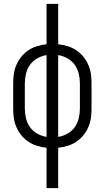

<svg xmlns="http://www.w3.org/2000/svg" viewBox="-20 -755 540 990"><path d="M220 215V7Q195 4 171.5 -3Q148 -10 127 -24Q106 -38 90.5 -57Q75 -76 65 -98.5Q55 -121 51.5 -145.5Q48 -170 48 -195V-325Q48 -350 51.5 -374.5Q55 -399 65 -421.5Q75 -444 90.5 -463Q106 -482 127 -496Q148 -510 171.5 -517Q195 -524 220 -527V-735H280V-527Q305 -524 328.5 -517Q352 -510 373 -496Q394 -482 409.5 -463Q425 -444 435 -421.5Q445 -399 448.5 -374.5Q452 -350 452 -325V-195Q452 -170 448.5 -145.5Q445 -121 435 -98.5Q425 -76 409.5 -57Q394 -38 373 -24Q352 -10 328.5 -3Q305 4 280 7V215ZM220 -49V-471Q195 -467 172 -454Q149 -441 134.5 -420.5Q120 -400 114 -375Q108 -350 108 -325V-195Q108 -170 114 -145Q120 -120 134.5 -99.5Q149 -79 172 -66Q195 -53 220 -49ZM280 -49Q305 -53 328 -66Q351 -79 365.5 -99.5Q380 -120 386 -145Q392 -170 392 -195V-325Q392 -350 386 -375Q380 -400 365.5 -420.5Q351 -441 328 -454Q305 -467 280 -471Z"/></svg>

Font: Iosevka Curly Slab Light
Style: Regular
Weight: 300
Monospace: yes
Designer: Belleve Invis
Foundry: Belleve Invis
Version: Version 22.1.2; ttfautohint (v1.8.4)